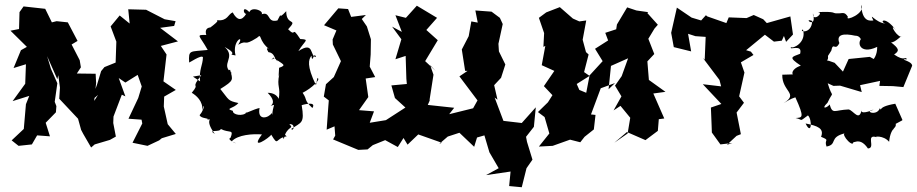

<svg xmlns="http://www.w3.org/2000/svg" viewBox="-20 -591 3854 807"><path d="M376 -167 384 -242 382 -281 303 -282 320 -308 315 -338 281 -404 306 -419 265 -497 218 -502 198 -497 170 -554 79 -564 62 -540 60 -469 24 -462 93 -394 68 -380 37 -305 89 -321 86 -239 33 -166 103 -188 89 -153 80 -49 29 -1 58 22 114 16 136 -22 190 -18 172 -75 215 -119 217 -145 210 -163 221 -241 194 -302 178 -355 221 -258 225 -275 232 -223 229 -176 308 -92 321 -45 330 -28 363 29 378 16 442 -3 467 -17 456 -74 457 -101 492 -193 507 -186 479 -263 507 -244 587 -294 545 -315 582 -210 578 -235 561 -179 520 -92 575 -88 578 -72 537 9 600 22 649 -1 660 -10 719 -28 685 -69 665 -159 668 -130 670 -185 719 -213 667 -249 680 -362 656 -398 728 -417 653 -474 712 -482 718 -502 672 -510 594 -550 519 -552 525 -492 483 -526 445 -480 469 -416 466 -328 419 -309 405 -292 389 -239 364 -168 392 -192Z M791 -269 826 -275C775 -210 825 -248 786 -201C803 -191 835 -166 830 -126C840 -169 842 -133 819 -107C825 -91 862 -96 851 -88C881 -92 834 -93 883 -28C849 -49 905 -33 908 -49C944 -30 964 -50 949 -12C925 -3 1005 25 954 3C980 -25 1042 -29 1081 -26C1027 46 1114 -13 1120 -25C1152 28 1135 -10 1185 -18C1166 -34 1153 -53 1173 -6C1183 -63 1220 -48 1196 -69C1224 -72 1214 -36 1204 -49C1247 -78 1261 -71 1248 -149C1248 -149 1313 -169 1293 -137C1255 -173 1274 -169 1252 -201C1290 -220 1331 -259 1314 -263L1308 -233C1268 -316 1277 -341 1289 -357C1293 -318 1300 -380 1308 -351C1281 -353 1302 -421 1234 -376C1261 -421 1284 -425 1242 -427C1202 -488 1228 -430 1191 -468C1236 -517 1183 -479 1183 -544C1140 -497 1173 -556 1146 -505C1095 -492 1124 -558 1063 -523C1115 -534 1040 -571 1028 -540C997 -572 1002 -531 1015 -533C996 -502 977 -504 958 -539C938 -531 937 -502 894 -506C884 -500 915 -513 858 -471C886 -476 834 -485 847 -444C800 -445 819 -443 853 -381C778 -373 772 -383 775 -329C771 -323 828 -364 833 -350C832 -315 816 -300 821 -249ZM1151 -269 1154 -280C1142 -222 1161 -231 1151 -171C1157 -159 1153 -201 1105 -201C1161 -145 1088 -141 1132 -150C1115 -91 1133 -87 1122 -116C1110 -95 1060 -81 1071 -137C1053 -135 983 -101 1019 -120C1001 -99 956 -109 959 -125C923 -136 961 -133 982 -158C936 -168 944 -170 906 -217C965 -254 959 -254 947 -298L931 -291C949 -283 934 -274 954 -284C903 -322 975 -348 924 -394C992 -356 925 -366 970 -358C954 -422 1011 -449 981 -403C1024 -427 998 -393 1060 -432C1084 -454 1061 -422 1117 -380C1129 -371 1087 -408 1108 -372C1135 -368 1130 -348 1147 -333C1135 -366 1107 -320 1129 -349C1169 -320 1188 -318 1153 -306Z M1518 -528 1456 -520 1443 -553 1402 -556 1342 -485 1394 -463 1378 -425 1379 -404 1413 -334 1383 -267 1350 -237 1341 -185 1362 -169 1360 -144 1353 -46 1386 -60 1389 -21 1380 -5 1486 39 1525 37 1547 19 1599 -2 1652 27 1676 -11 1693 17 1738 -26 1837 9 1826 14 1862 -17 1911 -33 1973 26 1985 -13 2016 -22 2037 49 2076 116 2023 145 2126 130 2120 191 2173 196 2193 116 2218 80 2195 5 2191 -16 2224 -58 2232 -140 2173 -74 2096 -83 2059 -181 2071 -172 2057 -233 2086 -264 2104 -320 2077 -375 2075 -407 2093 -490 2081 -516 2046 -542 1978 -547 1988 -496 1961 -501 1950 -439 1921 -383 1935 -293H1945L1911 -270L1987 -169L1963 -126L1985 -140L1868 -111L1889 -138L1778 -150L1789 -175L1785 -168L1802 -277L1788 -317L1811 -293L1767 -334L1820 -422L1772 -465L1817 -516C1789 -533 1760 -550 1732 -567L1686 -516L1642 -527L1669 -457L1628 -479L1667 -426L1642 -342L1685 -356L1688 -260L1690 -238L1625 -232L1640 -179L1684 -139L1602 -86L1534 -75L1552 -123L1489 -128L1528 -183L1517 -261L1557 -267L1534 -311L1538 -362L1539 -426L1522 -480L1491 -525L1482 -493Z M2573 -488 2570 -468 2524 -453 2536 -421 2481 -386 2513 -334 2458 -274 2444 -201 2415 -213 2404 -238 2458 -272 2435 -288 2454 -362 2443 -372 2429 -424 2444 -505 2415 -501 2388 -513 2333 -561 2276 -539 2245 -516 2267 -452 2264 -394 2272 -398 2257 -317 2310 -293 2266 -229 2302 -191 2283 -161 2241 -120 2269 -99 2289 -30 2245 25 2303 22 2376 -4 2419 7 2437 -16 2476 -47 2483 -108 2464 -110 2505 -220 2565 -242 2538 -216 2548 -314 2620 -346 2593 -271 2565 -231 2592 -186 2559 -127 2588 -146 2629 -96 2618 -30 2562 9 2615 -36 2693 -2C2711 -15 2728 -28 2745 -41L2749 -90L2772 -93L2726 -198L2777 -205L2706 -256L2708 -247L2701 -333L2730 -364L2705 -428L2731 -471L2745 -487L2701 -536L2704 -540L2655 -547L2616 -560C2602 -536 2587 -512 2573 -488Z M3284 -415 3313 -446 3302 -522 3203 -494 3188 -510 3148 -528 3118 -515 3043 -518 3033 -494 2953 -522 2947 -527 2927 -505 2887 -517 2825 -559 2801 -453 2812 -393 2885 -375 2872 -449 2903 -439 2946 -436 2942 -340 2934 -348 3004 -255 3011 -228 2934 -237 3012 -154 2968 -139 2971 -64 2972 -34 3008 16 3058 10 3035 18 3076 -20 3094 -27 3076 -118 3107 -159 3083 -191 3084 -174 3109 -286 3094 -329 3147 -360 3136 -374 3116 -380 3195 -445 3233 -416 3266 -420 3275 -440Z M3772 -85 3773 -87 3743 -155C3658 -141 3692 -119 3678 -136C3666 -101 3608 -123 3652 -130C3640 -125 3593 -107 3602 -131C3592 -77 3567 -127 3547 -131C3487 -129 3480 -108 3467 -152C3457 -137 3428 -130 3458 -159C3486 -219 3480 -168 3459 -241L3483 -230L3511 -231L3602 -204L3595 -233L3679 -251L3676 -230L3733 -229L3777 -225L3814 -315C3812 -337 3752 -342 3792 -342C3784 -357 3784 -330 3738 -362C3762 -377 3759 -387 3725 -413C3743 -411 3774 -448 3767 -436C3741 -444 3717 -500 3746 -464C3697 -529 3674 -498 3702 -492C3659 -495 3631 -545 3651 -505C3639 -504 3603 -496 3600 -571C3621 -535 3528 -499 3544 -520C3529 -545 3520 -533 3498 -535C3477 -534 3499 -544 3414 -540C3451 -542 3393 -494 3397 -535C3415 -464 3351 -519 3394 -503C3391 -444 3334 -459 3355 -467C3371 -413 3313 -385 3305 -393C3293 -377 3355 -409 3343 -365C3307 -351 3292 -351 3346 -315C3299 -300 3302 -263 3336 -279L3268 -277C3266 -206 3340 -198 3273 -157C3311 -180 3311 -177 3323 -182C3363 -94 3352 -97 3324 -95C3358 -88 3336 -77 3376 -106C3395 -87 3391 -19 3366 -72C3417 -62 3445 -51 3431 -16C3472 1 3442 -7 3454 25C3502 16 3462 -14 3532 -31C3510 -29 3576 45 3566 -4C3560 27 3588 -26 3628 33C3663 32 3615 -30 3666 -14C3649 -17 3693 -24 3717 5C3725 -68 3755 -44 3742 -81C3723 -39 3736 -35 3742 -69ZM3645 -326 3681 -327 3636 -352 3547 -343 3523 -290 3488 -327C3413 -356 3466 -314 3460 -356L3474 -378C3482 -418 3490 -373 3508 -410C3493 -448 3528 -451 3574 -441C3608 -441 3595 -399 3610 -436C3577 -421 3589 -357 3667 -394C3667 -326 3616 -328 3628 -295Z"/></svg>

Font: Asimov Aggro
Style: Medium
Weight: 500
Designer: Google
Version: Version 2.000980; 2014